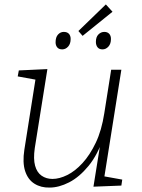

<svg xmlns="http://www.w3.org/2000/svg" viewBox="-20 -840 639 867"><path d="M204 7Q165 8 135.5 -10.5Q106 -29 93.5 -67.5Q81 -106 90 -164L142 -493L148 -479L60 -495L65 -522L194 -528L137 -171Q130 -122 138.5 -91.5Q147 -61 168 -46.5Q189 -32 217 -32Q248 -32 283.5 -49.5Q319 -67 352.5 -103.5Q386 -140 412.5 -195.5Q439 -251 451 -329L482 -525H528L450 -34L443 -45L532 -29L528 -2L402 3L436 -209L450 -226Q422 -142 380 -91Q338 -40 292 -16.5Q246 7 204 7ZM443 -617Q428 -617 420.5 -626.5Q413 -636 413 -651Q413 -673 424.5 -684.5Q436 -696 451 -696Q465 -696 473 -687.5Q481 -679 481 -664Q481 -642 469.5 -629.5Q458 -617 443 -617ZM261 -617Q246 -617 238.5 -626Q231 -635 231 -649Q231 -672 242 -684Q253 -696 268 -696Q283 -696 291 -687.5Q299 -679 299 -664Q299 -642 287.5 -629.5Q276 -617 261 -617ZM353 -678 334 -700 458 -820 488 -787Z"/></svg>

Font: Bitter Thin Light
Style: Italic
Weight: 300
Italic angle: -9°
Version: Version 2.002